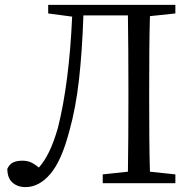

<svg xmlns="http://www.w3.org/2000/svg" viewBox="-20 -749 792 785"><path d="M697 -694 593 -683Q591 -611 590.5 -538Q590 -465 590 -392V-337Q590 -264 590.5 -191Q591 -118 593 -47L697 -36V0H400V-36L503 -47Q504 -119 504.5 -191.5Q505 -264 505 -337V-392Q505 -467 504.5 -540.5Q504 -614 503 -686H321Q316 -539 303 -423.5Q290 -308 264 -215Q232 -92 186 -38Q140 16 84 16Q52 16 31 -2.5Q10 -21 10 -59Q19 -78 34 -85Q49 -92 71 -92Q92 -92 107 -85Q122 -78 139 -64Q162 -90 181 -129Q200 -168 217 -227Q263 -411 275 -681L177 -694V-729H697Z"/></svg>

Font: Shippori Mincho TTF
Style: Regular
Weight: 400
Version: Version 2.100